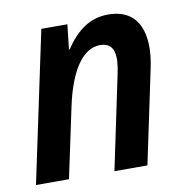

<svg xmlns="http://www.w3.org/2000/svg" viewBox="-67 -617 664 682"><g transform="rotate(-10 265.0 -276.0)"><path d="M9 0H128L182 -254C207 -372 254 -450 319 -450C373 -450 377 -402 363 -338L292 0H411L482 -337C508 -458 479 -552 366 -552C302 -552 253 -518 211 -454H208L218 -543H124Z"/></g></svg>

Font: Noto Sans SemiCondensed SemiBold
Style: Italic
Weight: 600
Width: 4
Italic angle: -12°
Designer: Monotype Design Team
Foundry: Monotype Imaging Inc.
Version: Version 2.013